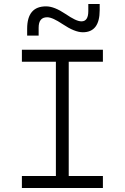

<svg xmlns="http://www.w3.org/2000/svg" viewBox="-20 -943 626 963"><path d="M89.8 0H496.1V-60.1H324.7V-633.3H496.1V-693.4H89.8V-633.3H260.3V-60.1H89.8ZM116.2 -764.6H173.8V-803.7C173.8 -839.4 188 -856.4 216.8 -856.4C235.4 -856.4 261.2 -843.8 293.5 -822.3C334.5 -794.9 367.7 -781.2 395.5 -781.2C451.7 -781.2 480 -817.9 480 -892.1V-922.9H422.9V-887.2C422.9 -852.5 411.1 -835.9 388.7 -835.9C369.6 -835.9 344.7 -848.6 308.6 -873C270.5 -898.4 239.3 -911.1 210.9 -911.1C147.9 -911.1 116.2 -874 116.2 -798.8Z"/></svg>

Font: Cascadia Mono Light
Style: Regular
Weight: 300
Monospace: yes
Designer: Aaron Bell
Foundry: Saja Typeworks
Version: Version 2404.023